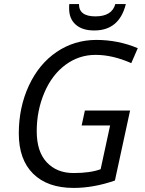

<svg xmlns="http://www.w3.org/2000/svg" viewBox="-20 -922 717 952"><path d="M211.9 -117.2Q261.7 -64 344.7 -64Q427.2 -64 479 -83L525.9 -299.8H384.8L400.9 -374H625L549.8 -26.9Q444.3 9.8 345.2 9.8Q215.8 9.8 144.5 -60.5Q73.2 -130.9 73.2 -260.3Q73.2 -389.6 123 -497.1Q172.9 -604.5 260.3 -664.1Q348.1 -723.6 457 -724.1Q565.9 -724.1 663.1 -683.1L630.9 -608.9Q538.1 -649.9 455.1 -649.9Q372.1 -650.4 304.7 -600.6Q237.3 -550.8 199.7 -461.9Q162.1 -373 162.1 -271.5Q162.1 -169.9 211.9 -117.2ZM604 -901.9Q571.3 -771 448.2 -771Q388.7 -770.5 355.5 -799.8Q322.3 -829.1 322.8 -880.9V-891.1L323.7 -901.9H371.6Q371.1 -840.8 453.1 -840.8Q535.2 -840.8 551.8 -901.9Z"/></svg>

Font: OpenSans-Italic
Style: Italic
Weight: 400
Italic angle: -12°
Foundry: Ascender Corporation
Version: Version 1.10